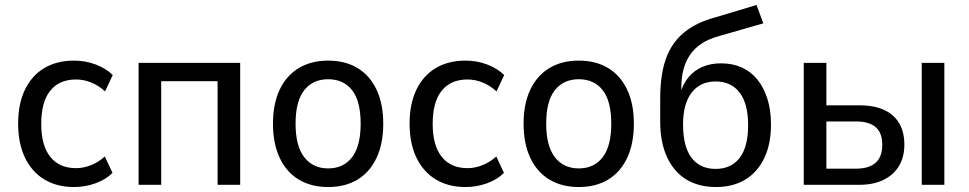

<svg xmlns="http://www.w3.org/2000/svg" viewBox="-20 -744 3901 773"><path d="M278 9Q209 9 158.5 -21.5Q108 -52 80.5 -109.5Q53 -167 53 -246Q53 -326 80.5 -383Q108 -440 158.5 -470Q209 -500 278 -500Q324 -500 365 -484.5Q406 -469 434 -442L403 -376Q378 -399 348 -411.5Q318 -424 286 -424Q219 -424 182.5 -379Q146 -334 146 -245Q146 -158 182.5 -112.5Q219 -67 286 -67Q317 -67 347.5 -79.5Q378 -92 402 -114L433 -48Q406 -21 364.5 -6Q323 9 278 9Z M538 0V-491H947V0H856V-417H629V0Z M1301 9Q1233 9 1183 -21Q1133 -51 1106 -108.5Q1079 -166 1079 -246Q1079 -326 1106 -383Q1133 -440 1183 -470Q1233 -500 1301 -500Q1370 -500 1419.5 -470Q1469 -440 1496 -383Q1523 -326 1523 -246Q1523 -166 1496 -108.5Q1469 -51 1419.5 -21Q1370 9 1301 9ZM1301 -66Q1363 -66 1397.5 -111Q1432 -156 1432 -246Q1432 -337 1397.5 -381Q1363 -425 1301 -425Q1240 -425 1205 -381Q1170 -337 1170 -246Q1170 -156 1205 -111Q1240 -66 1301 -66Z M1854 9Q1785 9 1734.5 -21.5Q1684 -52 1656.5 -109.5Q1629 -167 1629 -246Q1629 -326 1656.5 -383Q1684 -440 1734.5 -470Q1785 -500 1854 -500Q1900 -500 1941 -484.5Q1982 -469 2010 -442L1979 -376Q1954 -399 1924 -411.5Q1894 -424 1862 -424Q1795 -424 1758.5 -379Q1722 -334 1722 -245Q1722 -158 1758.5 -112.5Q1795 -67 1862 -67Q1893 -67 1923.5 -79.5Q1954 -92 1978 -114L2009 -48Q1982 -21 1940.5 -6Q1899 9 1854 9Z M2310 9Q2242 9 2192 -21Q2142 -51 2115 -108.5Q2088 -166 2088 -246Q2088 -326 2115 -383Q2142 -440 2192 -470Q2242 -500 2310 -500Q2379 -500 2428.5 -470Q2478 -440 2505 -383Q2532 -326 2532 -246Q2532 -166 2505 -108.5Q2478 -51 2428.5 -21Q2379 9 2310 9ZM2310 -66Q2372 -66 2406.5 -111Q2441 -156 2441 -246Q2441 -337 2406.5 -381Q2372 -425 2310 -425Q2249 -425 2214 -381Q2179 -337 2179 -246Q2179 -156 2214 -111Q2249 -66 2310 -66Z M2863 9Q2793 9 2743 -21.5Q2693 -52 2665.5 -111.5Q2638 -171 2638 -255V-347Q2638 -397 2644.5 -440.5Q2651 -484 2666 -520.5Q2681 -557 2706.5 -586.5Q2732 -616 2770.5 -638.5Q2809 -661 2863 -675L3026 -724L3053 -650L2869 -597Q2795 -576 2759 -524.5Q2723 -473 2723 -391V-366H2718Q2729 -405 2751.5 -432.5Q2774 -460 2807.5 -474.5Q2841 -489 2883 -489Q2929 -489 2966 -472.5Q3003 -456 3029 -424Q3055 -392 3069.5 -346.5Q3084 -301 3084 -243Q3084 -164 3057 -107.5Q3030 -51 2980.5 -21Q2931 9 2863 9ZM2861 -64Q2924 -64 2958 -108.5Q2992 -153 2992 -240Q2992 -326 2958 -371Q2924 -416 2861 -416Q2799 -416 2764.5 -371Q2730 -326 2730 -243Q2730 -154 2764 -109Q2798 -64 2861 -64Z M3216 0V-491H3307V-320H3440Q3528 -320 3574.5 -279Q3621 -238 3621 -162Q3621 -112 3599.5 -76Q3578 -40 3537.5 -20Q3497 0 3440 0ZM3307 -65H3427Q3478 -65 3505 -88.5Q3532 -112 3532 -161Q3532 -210 3505 -232.5Q3478 -255 3428 -255H3307ZM3691 0V-491H3782V0Z"/></svg>

Font: Nunito Sans 10pt SemiCondensed Medium
Style: Regular
Weight: 500
Width: 4
Designer: Vernon Adams
Foundry: Vernon Adams
Version: Version 3.101;gftools[0.9.27]